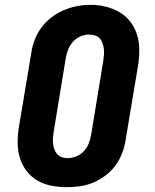

<svg xmlns="http://www.w3.org/2000/svg" viewBox="-20 -766 640 794"><path d="M256 8Q224 8 192.5 2Q161 -4 134.5 -19.5Q108 -35 89.5 -59.5Q71 -84 62 -113.5Q53 -143 53 -175.5Q53 -208 58 -240L109 -545Q113 -573 123 -600Q133 -627 150.5 -651Q168 -675 192 -693.5Q216 -712 243 -723.5Q270 -735 297.5 -740.5Q325 -746 354 -746Q386 -746 417 -738.5Q448 -731 474.5 -715.5Q501 -700 519.5 -675.5Q538 -651 547 -621.5Q556 -592 556 -559.5Q556 -527 551 -495L500 -190Q496 -162 486 -135Q476 -108 459 -84Q442 -60 418 -41.5Q394 -23 367 -11.5Q340 0 312 4Q284 8 256 8ZM259 -112Q277 -112 295.5 -119.5Q314 -127 327 -141Q340 -155 347 -173Q354 -191 357 -209L407 -514Q409 -527 410 -539.5Q411 -552 409.5 -564Q408 -576 404 -587.5Q400 -599 392 -607.5Q384 -616 372.5 -619.5Q361 -623 348 -623Q330 -623 312.5 -615.5Q295 -608 282 -593.5Q269 -579 262 -561.5Q255 -544 252 -526L202 -221Q200 -208 199 -195.5Q198 -183 199.5 -171Q201 -159 205 -148Q209 -137 216.5 -128.5Q224 -120 235.5 -116Q247 -112 259 -112Z"/></svg>

Font: Iosevka Curly Slab HvExObl
Style: Regular
Weight: 900
Width: 7
Italic angle: -9°
Monospace: yes
Designer: Belleve Invis
Foundry: Belleve Invis
Version: Version 11.1.0; ttfautohint (v1.8.3)